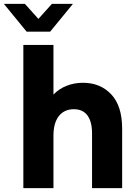

<svg xmlns="http://www.w3.org/2000/svg" viewBox="-49 -975 720 995"><path d="M72 -742H228V-485Q257 -515 296.5 -530.5Q336 -546 381 -546Q471 -546 527.5 -486Q584 -426 584 -308V0H428V-283Q428 -345 404 -377Q380 -409 334 -409Q284 -409 256 -373.5Q228 -338 228 -271V0H72ZM-29 -955H80L150 -877L220 -955H329L211 -811H89Z"/></svg>

Font: Chess Sans
Style: Bold
Weight: 700
Designer: Wolf Bōese
Foundry: Wolf Bōese
Version: Version 7.223